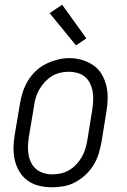

<svg xmlns="http://www.w3.org/2000/svg" viewBox="-20 -788 540 816"><path d="M201 8Q173 8 146 1.5Q119 -5 97.5 -20.5Q76 -36 62.5 -58.5Q49 -81 43 -107Q37 -133 37.5 -161.5Q38 -190 43 -218L65 -348Q69 -373 77 -397.5Q85 -422 98.5 -444.5Q112 -467 132 -486Q152 -505 175.5 -516.5Q199 -528 224 -534.5Q249 -541 275 -541Q303 -541 329.5 -533Q356 -525 377.5 -510Q399 -495 412.5 -472Q426 -449 432 -423Q438 -397 437.5 -368.5Q437 -340 432 -312L411 -182Q406 -157 398.5 -132.5Q391 -108 377 -85.5Q363 -63 343 -44.5Q323 -26 299.5 -13.5Q276 -1 250.5 3.5Q225 8 201 8ZM202 -47Q220 -47 238.5 -51Q257 -55 274 -65Q291 -75 304.5 -89.5Q318 -104 327.5 -120.5Q337 -137 342.5 -155Q348 -173 351 -191L372 -321Q375 -341 376 -360.5Q377 -380 374 -398Q371 -416 363 -433Q355 -450 341 -461.5Q327 -473 309 -478Q291 -483 271 -483Q253 -483 234.5 -478.5Q216 -474 200 -464Q184 -454 170.5 -439.5Q157 -425 147.5 -408.5Q138 -392 132.5 -374.5Q127 -357 125 -339L103 -209Q100 -189 99 -170Q98 -151 101 -132.5Q104 -114 112 -97.5Q120 -81 133.5 -69.5Q147 -58 165 -52.5Q183 -47 202 -47ZM303 -595 191 -732 244 -768 347 -625Z"/></svg>

Font: Iosevka Slab Light Oblique
Style: Regular
Weight: 300
Italic angle: -9°
Monospace: yes
Designer: Belleve Invis
Foundry: Belleve Invis
Version: Version 11.1.1; ttfautohint (v1.8.3)